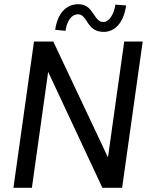

<svg xmlns="http://www.w3.org/2000/svg" viewBox="-20 -895 716 915"><path d="M44 0H132L209.5 -552.5L468 0H562L660 -697H572L494.5 -145L234 -697H142ZM243 -753 292 -748C299 -797 322 -827 351 -827C399 -827 391 -743 474 -743C529 -743 570 -789 581 -869L530 -873C523 -824 498 -790 473 -790C425 -790 428 -875 353 -875C295 -875 254 -831 243 -753Z"/></svg>

Font: HK Grotesk
Style: Italic
Weight: 400
Italic angle: -16°
Designer: Alfredo Marco Pradil
Foundry: Hanken Design Co.
Version: Version 3.001;FEAKit 1.0